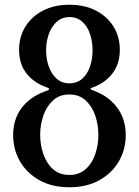

<svg xmlns="http://www.w3.org/2000/svg" viewBox="-20 -780 586 810"><path d="M60.5 -570Q60.5 -625 87.2 -668Q114 -711 161.8 -735.5Q209.5 -760 272.5 -760Q336.5 -760 384.2 -735.5Q432 -711 458.8 -668Q485.5 -625 485.5 -570Q485.5 -513 457 -473.8Q428.5 -434.5 380 -414.5Q372 -411 367 -409.8Q362 -408.5 362 -405.5Q362 -402 379 -396Q439.5 -373.5 475 -325Q510.5 -276.5 510.5 -210Q510.5 -149.5 481.5 -99.5Q452.5 -49.5 399.2 -19.8Q346 10 272.5 10Q199.5 10 146.2 -19.8Q93 -49.5 64.2 -99.5Q35.5 -149.5 35.5 -210Q35.5 -276 70 -322.8Q104.5 -369.5 165 -392.5Q172 -395.5 179.5 -398Q187 -400.5 187 -404.5Q187 -408 180.8 -410Q174.5 -412 164 -416.5Q116 -436.5 88.2 -475Q60.5 -513.5 60.5 -570ZM174.5 -567.5Q174.5 -530.5 186 -498.8Q197.5 -467 219.2 -447.8Q241 -428.5 272.5 -428.5Q305 -428.5 326.8 -447.8Q348.5 -467 359.5 -498.8Q370.5 -530.5 370.5 -567.5Q370.5 -604.5 359.8 -636.5Q349 -668.5 327.2 -688.2Q305.5 -708 273.5 -708Q241.5 -708 219.5 -688.2Q197.5 -668.5 186 -636.5Q174.5 -604.5 174.5 -567.5ZM149.5 -211.5Q149.5 -168.5 163 -129.5Q176.5 -90.5 203.8 -66.2Q231 -42 272.5 -42Q314 -42 341.2 -66.2Q368.5 -90.5 381.8 -129.5Q395 -168.5 395 -211.5Q395 -253.5 381.8 -292.5Q368.5 -331.5 341.2 -356.5Q314 -381.5 272.5 -381.5Q231 -381.5 203.8 -356.5Q176.5 -331.5 163 -292.5Q149.5 -253.5 149.5 -211.5Z"/></svg>

Font: Besley Medium
Style: Regular
Weight: 500
Designer: Owen Earl
Foundry: indestructible type*
Version: Version 2.001; ttfautohint (v1.8.3)